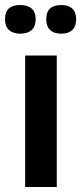

<svg xmlns="http://www.w3.org/2000/svg" viewBox="-30 -744 323 764"><path d="M70 0V-523H196V0ZM214 -610Q185 -610 169.5 -624.5Q154 -639 154 -667Q154 -697 169.5 -710.5Q185 -724 214 -724Q242 -724 257.5 -710Q273 -696 273 -667Q273 -639 257.5 -624.5Q242 -610 214 -610ZM51 -610Q22 -610 6 -624.5Q-10 -639 -10 -667Q-10 -697 5.5 -710.5Q21 -724 50 -724Q80 -724 96 -710Q112 -696 112 -667Q112 -639 96 -624.5Q80 -610 51 -610Z"/></svg>

Font: Bricolage Grotesque 16pt SemiBold
Style: Regular
Weight: 600
Version: Version 1.001;gftools[0.9.33.dev8+g029e19f]